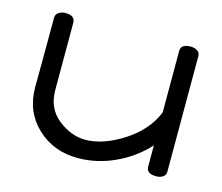

<svg xmlns="http://www.w3.org/2000/svg" viewBox="-79 -603 828 715"><g transform="rotate(15 335.0 -245.0)"><path d="M53 -204Q53 -213 53.5 -293.5Q54 -374 54 -472Q54 -485 65 -492.5Q76 -500 91 -500Q128 -500 128 -472V-213Q128 -142 178.5 -102.5Q229 -63 283 -63Q351 -63 428.5 -112.5Q506 -162 536 -236V-473Q536 -500 574 -500Q589 -500 599.5 -493Q610 -486 610 -473V-27Q610 -14 599.5 -7Q589 0 574 0Q536 0 536 -27V-109Q486 -54 416.5 -22Q347 10 274 10Q180 10 116.5 -50Q53 -110 53 -204Z"/></g></svg>

Font: Happy Monkey
Style: Regular
Weight: 400
Version: Version 1.001